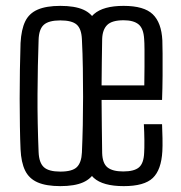

<svg xmlns="http://www.w3.org/2000/svg" viewBox="-20 -627 616 654"><path d="M185.5 7Q137.5 7 108.2 -5.8Q79 -18.5 65.5 -46.2Q52 -74 50 -118.5Q48.5 -152 47.8 -196.8Q47 -241.5 47 -291Q47 -340.5 47.8 -389.5Q48.5 -438.5 50 -480.5Q52.5 -526.5 65.8 -554Q79 -581.5 108.2 -594.2Q137.5 -607 185.5 -607Q234.5 -607 263.5 -594.2Q292.5 -581.5 305.8 -553.8Q319 -526 321 -480.5Q322.5 -443 323.2 -398Q324 -353 324 -304.8Q324 -256.5 323.2 -209.2Q322.5 -162 321 -118.5Q319 -74 305.5 -46.2Q292 -18.5 263 -5.8Q234 7 185.5 7ZM185.5 -42.5Q226.5 -42.5 242 -58Q257.5 -73.5 259 -107.5Q261 -153 262 -200.5Q263 -248 263 -296.8Q263 -345.5 262.2 -394.8Q261.5 -444 259 -493Q257.5 -529 241.2 -543.2Q225 -557.5 185.5 -557.5Q146 -557.5 129.2 -542.5Q112.5 -527.5 111.5 -491Q110 -448.5 109 -401.8Q108 -355 107.8 -305.8Q107.5 -256.5 108.5 -206.8Q109.5 -157 111.5 -109Q113 -72.5 129.5 -57.5Q146 -42.5 185.5 -42.5ZM401.5 7Q330.5 7 299.5 -21Q268.5 -49 266 -112Q265 -151 264.2 -197.8Q263.5 -244.5 263.5 -294.2Q263.5 -344 264 -393.2Q264.5 -442.5 266 -487Q268.5 -551.5 300.2 -579.2Q332 -607 401 -607Q470.5 -607 500.2 -578.5Q530 -550 533 -489.5Q533.5 -478 533.8 -444.8Q534 -411.5 533.8 -368.8Q533.5 -326 532 -286.5H326Q326 -242 326.8 -196.8Q327.5 -151.5 328 -106Q329 -70.5 346.2 -56.8Q363.5 -43 399.5 -43Q437 -43 453.2 -56.8Q469.5 -70.5 471 -106Q472 -121 471.8 -148.8Q471.5 -176.5 470 -204H532Q533 -184.5 533.5 -156.2Q534 -128 533 -112Q529.5 -48.5 500.5 -20.8Q471.5 7 401.5 7ZM326 -336H471.5Q472 -367.5 472.2 -399.8Q472.5 -432 472.2 -457.8Q472 -483.5 471 -494Q469 -530 452 -544Q435 -558 401 -558Q361.5 -558 345.2 -542Q329 -526 328 -494Q327.5 -456 326.8 -416.2Q326 -376.5 326 -336Z"/></svg>

Font: Big Shoulders Text Thin Light
Style: Regular
Weight: 300
Version: Version 2.002